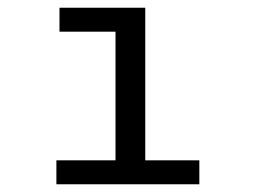

<svg xmlns="http://www.w3.org/2000/svg" viewBox="-20 -477 665 497"><path d="M126 0V-62H279V-395H134V-457H356V-62H496V0Z"/></svg>

Font: Inconsolata Expanded
Style: Regular
Weight: 400
Width: 7
Monospace: yes
Designer: Raph Levien, Cyreal, Brenton Simpson
Foundry: Raph Levien, Cyreal, Google
Version: Version 3.100; ttfautohint (v1.8.4.7-5d5b)